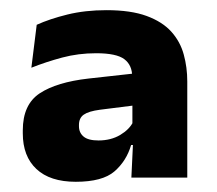

<svg xmlns="http://www.w3.org/2000/svg" viewBox="-20 -666 422 374"><path d="M235.9 -320.1 239.6 -397.5 237.9 -406V-491.5L237.5 -516.7Q237.5 -539.1 222.2 -550.7Q206.9 -562.3 167.2 -562.3Q132.6 -562.3 101.2 -553.9Q69.8 -545.5 41.1 -534.1L51.5 -617.7Q76.8 -629.2 111.3 -637.7Q145.8 -646.2 187.3 -646.2Q234.9 -646.2 265.6 -634.9Q296.2 -623.7 313.7 -604.3Q331.1 -584.9 337.9 -559.9Q344.8 -534.9 344.8 -507.2V-320.1ZM127.6 -311.9Q77.4 -311.9 50.9 -336.8Q24.4 -361.6 24.4 -406.3V-412.1Q24.4 -462.5 57.5 -484.3Q90.6 -506 152.4 -513L245.4 -523.3L249.8 -461.7L174.5 -452.2Q152.6 -449.3 143.2 -442.7Q133.8 -436.2 133.8 -422.5V-420.2Q133.8 -407.5 142.9 -399.9Q151.9 -392.4 171.8 -392.4Q196.1 -392.4 214.1 -403.1Q232.1 -413.9 239.3 -428.5L255.3 -383.5H235.4Q226.3 -352.4 202.9 -332.1Q179.5 -311.9 127.6 -311.9Z"/></svg>

Font: Anek Gurmukhi Medium SemiExpanded
Style: Regular
Weight: 500
Width: 6
Version: Version 1.003